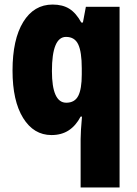

<svg xmlns="http://www.w3.org/2000/svg" viewBox="-20 -583 600 843"><path d="M334 28Q334 11 335.5 -13.5Q337 -38 340 -71H334Q313 -31 281.5 -10.5Q250 10 206 10Q128 10 81.5 -65Q35 -140 35 -273Q35 -410 82 -486.5Q129 -563 211 -563Q255 -563 284.5 -544.5Q314 -526 337 -484H344L357 -553H505V240H334ZM271 -132Q308 -132 323.5 -162Q339 -192 339 -256V-283Q339 -355 323.5 -388Q308 -421 270 -421Q208 -421 208 -271Q208 -132 271 -132Z"/></svg>

Font: Noto Sans Myanmar UI Condensed Black
Style: Regular
Weight: 900
Width: 3
Designer: Monotype Design Team
Foundry: Monotype Imaging Inc.
Version: Version 2.103; ttfautohint (v1.8.4.7-5d5b)